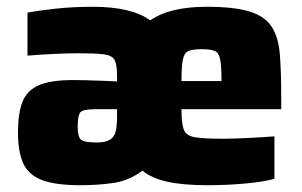

<svg xmlns="http://www.w3.org/2000/svg" viewBox="-20 -538 890 566"><path d="M217 8Q143 8 103 -7.5Q63 -23 48 -57.5Q33 -92 33 -147Q33 -205 46.5 -238.5Q60 -272 95 -287Q130 -302 196 -302Q208 -302 230.5 -301.5Q253 -301 278.5 -300Q304 -299 325 -298V-316Q325 -348 317.5 -361.5Q310 -375 285.5 -378Q261 -381 210 -381Q179 -381 138 -379Q97 -377 61 -374V-501Q95 -507 144.5 -512.5Q194 -518 255 -518Q367 -518 423 -478Q480 -518 589 -518Q671 -518 716 -504Q761 -490 781 -459Q801 -428 805 -377.5Q809 -327 809 -254V-216H515Q515 -175 521.5 -156.5Q528 -138 554 -133.5Q580 -129 638 -129Q665 -129 707 -131Q749 -133 789 -136V-11Q758 -2 703 3Q648 8 593 8Q519 8 472.5 -2.5Q426 -13 400 -35Q360 -5 313.5 1.5Q267 8 217 8ZM515 -299H633Q633 -343 629 -363Q625 -383 612.5 -388Q600 -393 574 -393Q548 -393 535.5 -387.5Q523 -382 519 -362Q515 -342 515 -299ZM265 -118Q291 -118 304 -126Q317 -134 321 -151Q325 -168 325 -193V-216H260Q226 -216 217.5 -207.5Q209 -199 209 -164Q209 -137 217.5 -127.5Q226 -118 265 -118Z"/></svg>

Font: Saira ExtraBold
Style: Regular
Weight: 800
Designer: Hector Gatti with collaboration of the Omnibus-Type team
Foundry: Omnibus-Type
Version: Version 1.100; ttfautohint (v1.8.3)